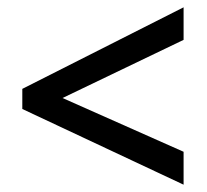

<svg xmlns="http://www.w3.org/2000/svg" viewBox="-20 -622 565 525"><path d="M482 -117 41 -324V-379L482 -602V-513L151 -354L482 -207Z"/></svg>

Font: Noto Sans Hebrew SemiCondensed Medium
Style: Regular
Weight: 500
Width: 4
Designer: Monotype Design Team
Foundry: Monotype Imaging Inc.
Version: Version 2.003